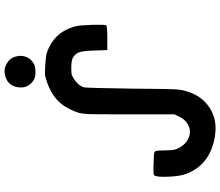

<svg xmlns="http://www.w3.org/2000/svg" viewBox="-84 -908 1001 874"><g transform="rotate(-90 417.0 -471.5)"><path d="M509 -949Q537 -957 563 -942.5Q589 -928 596 -901Q603 -877 595 -855Q587 -833 566 -820Q552 -811 527 -811Q502 -811 489 -819Q449 -845 456.5 -891.5Q464 -938 509 -949ZM508 -767Q520 -769 559 -766.5Q598 -764 611 -760Q708 -728 734 -628Q739 -607 740.5 -551Q742 -495 738 -489Q734 -484 680 -484H626L625 -498Q625 -505 623 -557Q621 -598 615 -613.5Q609 -629 592 -640Q578 -648 546 -648Q523 -648 516 -646.5Q509 -645 496 -637Q465 -618 456 -591Q453 -578 450 -370Q449 -202 446.5 -168.5Q444 -135 431 -103Q417 -66 389 -39Q361 -12 325 0Q276 17 209 1Q99 -26 62 -125Q51 -154 49 -208Q47 -262 56 -271Q60 -275 94 -274Q130 -272 143 -272Q162 -272 165.5 -265Q169 -258 169 -222Q169 -181 176 -167Q195 -122 237 -110Q254 -106 270 -110Q307 -121 324 -160L333 -179V-384Q333 -537 334 -566Q335 -595 340 -614Q354 -659 381 -694Q424 -746 508 -767Z"/></g></svg>

Font: FoundationOne
Style: Medium
Weight: 500
Version: Version 0.4